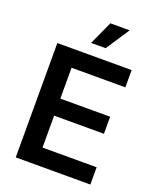

<svg xmlns="http://www.w3.org/2000/svg" viewBox="-169 -1048 944 1148"><g transform="rotate(20 302.5 -473.5)"><path d="M73.2 0V-727.5H545.9V-617.7H203.6V-421.4H520.5V-313H203.6V-109.9H547.9V0ZM262.7 -797.4 330.6 -946.8H453.6L355 -797.4Z"/></g></svg>

Font: Inter SemiBold
Style: Regular
Weight: 600
Designer: Rasmus Andersson
Foundry: rsms
Version: Version 4.001;git-9221beed3